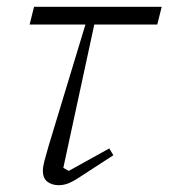

<svg xmlns="http://www.w3.org/2000/svg" viewBox="-20 -532 495 564"><path d="M80 -512H455L442 -460H257L166 -39L182 -30L301 -96L313 -76L216 -13Q195 1 181 6.5Q167 12 152 12Q133 12 119.5 2Q106 -8 106 -30Q106 -42 110 -57.5Q114 -73 123 -104L231 -460H67Z"/></svg>

Font: IBM Plex Serif Light
Style: Italic
Weight: 300
Italic angle: -14°
Designer: Mike Abbink, Paul van der Laan, Pieter van Rosmalen
Foundry: Bold Monday
Version: Version 3.001